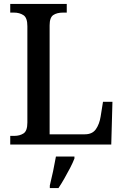

<svg xmlns="http://www.w3.org/2000/svg" viewBox="-20 -734 627 975"><path d="M32 0V-44H53Q80 -44 99.5 -56.5Q119 -69 119 -112V-601Q119 -644 99 -657Q79 -670 51 -670H32V-714H319V-670H300Q269 -670 250.5 -657.5Q232 -645 232 -605V-52H411Q449 -52 467 -78Q485 -104 491 -142L503 -217H551L545 0ZM233 208Q241 176 249.5 136Q258 96 264 61H358V71Q350 92 336 119Q322 146 306.5 173Q291 200 277 221H233Z"/></svg>

Font: Noto Serif Sinhala SemiCondensed Medium
Style: Regular
Weight: 500
Width: 4
Designer: Jelle Bosma - Monotype Design Team
Foundry: Monotype Imaging Inc.
Version: Version 2.007; ttfautohint (v1.8.4.7-5d5b)